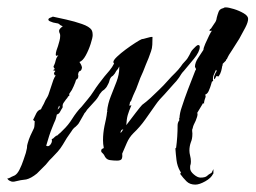

<svg xmlns="http://www.w3.org/2000/svg" viewBox="-36 -498 692 520"><path d="M493 2Q478 2 469 -7Q460 -16 452 -27Q453 -29 453.5 -30Q454 -31 454 -31Q454 -32 452 -34Q444 -48 442 -64.5Q440 -81 439 -96L441 -98Q443 -113 444 -128Q445 -143 445 -159Q445 -166 450 -173V-174Q449 -174 449 -175V-176Q449 -178 450 -178Q451 -193 456 -207Q464 -232 473 -255.5Q482 -279 493 -307Q496 -310 494 -313L492 -317Q492 -328 500.5 -341Q509 -354 515 -363Q515 -368 520 -379.5Q525 -391 530.5 -402Q536 -413 538 -415Q530 -413 531.5 -416.5Q533 -420 535 -420L545 -435Q550 -441 551 -450Q553 -458 556 -466Q559 -474 569 -476Q571 -478 575 -478Q583 -478 597.5 -473.5Q612 -469 624 -462Q636 -455 636 -447Q636 -438 628.5 -423.5Q621 -409 612 -393L593 -363Q583 -349 578 -337H576V-334L567 -325V-321L566 -320Q565 -313 563 -305.5Q561 -298 556 -291L550 -292Q544 -279 543.5 -286Q543 -293 551 -306L549 -309Q545 -301 542.5 -294.5Q540 -288 541 -279V-280L542 -279L538 -277L535 -267Q534 -264 533 -261Q532 -258 531 -256Q527 -244 520 -242L521 -236L518 -227Q516 -220 517 -218H513V-217L498 -192Q499 -191 499 -189Q499 -183 494 -171Q487 -158 486 -151Q485 -149 484.5 -147Q484 -145 485 -141L484 -142Q484 -141 484.5 -140Q485 -139 485 -139V-135Q485 -122 481 -113Q477 -102 477 -90Q477 -84 479 -76Q480 -72 480.5 -68.5Q481 -65 481 -61Q481 -55 480 -52Q479 -50 479 -47Q479 -44 479 -42Q479 -34 489 -25.5Q499 -17 507 -17Q519 -17 524 -21Q526 -23 529.5 -25.5Q533 -28 537 -30L542 -40V-28L541 -27Q536 -16 520 -7Q504 2 493 2ZM-3 -6Q-5 -6 -10 -8.5Q-15 -11 -16 -15H-13Q-11 -16 -8.5 -17Q-6 -18 -5 -19Q-3 -20 -0.5 -21Q2 -22 4 -23Q11 -27 17 -39Q23 -51 27.5 -64.5Q32 -78 34 -84L37 -97Q37 -101 37.5 -104Q38 -107 39 -110Q42 -121 46.5 -131Q51 -141 56 -151Q57 -153 57.5 -160Q58 -167 58 -170Q57 -170 55 -172Q54 -173 54 -174Q54 -176 55 -176Q58 -183 62.5 -191.5Q67 -200 75 -202Q77 -207 80 -212Q83 -217 85 -222Q87 -227 90 -231.5Q93 -236 95 -241L104 -268Q106 -275 108.5 -281.5Q111 -288 115 -294H112L110 -300L114 -306L107 -308Q110 -309 112 -311V-312Q109 -315 109 -318Q109 -320 110 -320Q112 -324 113 -327.5Q114 -331 115 -335Q117 -343 122 -348H120Q120 -347 117 -347Q115 -347 115 -350Q115 -355 117 -361.5Q119 -368 121 -373Q123 -380 125 -387Q127 -394 127 -401Q127 -405 126 -407Q124 -411 124 -414Q124 -418 128 -422Q131 -424 134 -427Q128 -429 126 -431Q124 -434 119 -435H118L108 -437L100 -440Q95 -442 95 -445Q95 -448 100 -450Q106 -452 107 -453Q121 -450 143.5 -445Q166 -440 186 -433Q206 -426 212 -417Q214 -413 214.5 -409.5Q215 -406 215 -403Q215 -396 209.5 -379Q204 -362 196 -347.5Q188 -333 179 -330L180 -329L184 -322Q186 -316 186 -316Q186 -313 184.5 -309.5Q183 -306 179 -305L178 -304Q178 -303 177 -302Q176 -301 176 -299Q176 -296 175 -295H176V-291Q176 -285 170 -282Q169 -277 163.5 -264.5Q158 -252 155 -249L151 -243Q152 -242 152 -241Q152 -238 150 -238L148 -236Q147 -233 143 -229Q142 -227 140.5 -225.5Q139 -224 138 -222Q132 -215 134 -207H133Q133 -205 131 -203Q129 -199 126 -194Q123 -189 118 -188Q117 -184 116 -179.5Q115 -175 114 -173Q113 -171 112 -168.5Q111 -166 110 -164L106 -154Q101 -142 97 -129.5Q93 -117 89 -103H92Q92 -102 93 -102Q98 -102 102 -108.5Q106 -115 104 -121Q109 -123 111 -126Q116 -131 119 -131Q124 -136 127 -138L134 -145Q149 -159 160 -177Q165 -185 171.5 -193.5Q178 -202 185 -209Q193 -219 201.5 -229Q210 -239 217 -250Q224 -261 231.5 -271Q239 -281 247 -291Q254 -299 261 -307.5Q268 -316 273 -326Q271 -328 271 -330Q271 -335 281 -344.5Q291 -354 304.5 -364Q318 -374 330.5 -382Q343 -390 348 -392Q351 -392 361 -395Q372 -398 374 -398H377Q377 -387 376.5 -377Q376 -367 373 -359Q370 -350 366.5 -341Q363 -332 359 -323Q352 -304 344 -287L335 -263Q333 -257 330 -251Q327 -245 325 -240L321 -230Q320 -225 316 -221Q316 -220 315.5 -217.5Q315 -215 314 -212Q317 -212 320 -213Q313 -197 310 -186.5Q307 -176 306 -159Q318 -175 331.5 -192.5Q345 -210 349 -214Q360 -222 372 -233Q384 -244 395 -255Q401 -261 407 -267Q413 -273 418 -279Q423 -285 428.5 -290.5Q434 -296 439 -301Q443 -305 446.5 -309Q450 -313 453 -317Q458 -325 466 -333Q472 -339 477 -349Q479 -353 481 -357Q483 -361 487 -365L494 -372Q498 -376 501 -376Q505 -376 505 -371Q505 -358 489 -338.5Q473 -319 462 -306Q458 -302 455 -297.5Q452 -293 449 -288Q442 -278 434 -270L410 -243Q395 -228 386 -215Q372 -195 357.5 -174.5Q343 -154 325 -137Q314 -126 307.5 -111Q301 -96 295 -82Q296 -74 294 -68.5Q292 -63 281 -63Q271 -63 261 -64.5Q251 -66 246 -78Q245 -80 241 -84Q238 -86 238 -90Q238 -91 239 -92V-94L245 -97V-98Q244 -103 243.5 -108Q243 -113 243 -118Q243 -128 244 -137.5Q245 -147 247 -157Q249 -166 251 -175.5Q253 -185 254 -195Q256 -195 254 -197Q256 -217 264 -237Q272 -257 279.5 -276.5Q287 -296 287 -314V-318Q284 -311 279 -306Q277 -302 275 -299Q273 -296 270 -293L267 -291Q262 -287 260 -278Q259 -274 257 -270.5Q255 -267 253 -263Q252 -261 246 -255L243 -253Q240 -251 238 -248Q236 -245 234 -243Q228 -231 219 -222Q214 -217 209.5 -211.5Q205 -206 200 -201L196 -195Q192 -191 191 -188L179 -167Q177 -163 174 -160Q171 -157 169 -155Q162 -150 158 -143Q144 -124 134 -106Q128 -96 120.5 -87.5Q113 -79 105 -71Q101 -67 98 -64Q95 -61 93 -58Q91 -55 88 -52Q85 -49 83 -47L64 -28Q48 -15 35 -12Q22 -11 2 -6ZM120 -202H121Q124 -205 125 -207L126 -208L124 -212Q123 -209 122 -206.5Q121 -204 120 -202ZM291 -138Q293 -140 294.5 -142.5Q296 -145 298 -148Q297 -148 293 -146Q292 -144 291 -142Q290 -140 291 -138Z"/></svg>

Font: Water Brush
Style: Regular
Weight: 400
Designer: Robert E. Leuschke
Foundry: Robert E. Leuschke
Version: Version 1.010; ttfautohint (v1.8.4.7-5d5b)